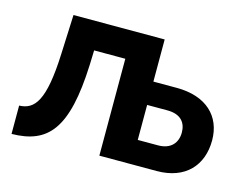

<svg xmlns="http://www.w3.org/2000/svg" viewBox="-79 -648 997 779"><g transform="rotate(15 419.5 -258.5)"><path d="M23 7C174 5 246 -72 257 -346L259 -407H390V0H631C751 0 816 -73 816 -178C816 -279 747 -347 622 -347H524V-524H141L134 -359C126 -159 87 -114 23 -112ZM524 -102V-249H609C667 -249 689 -217 689 -177C689 -135 664 -102 609 -102Z"/></g></svg>

Font: FIGSv2-sans-serif
Style: Bold
Weight: 700
Designer: Matt McInerney, Pablo Impallari, Rodrigo Fuenzalida,Mirko Velimirovic
Foundry: Matt McInerney, Pablo Impallari, Rodrigo Fuenzalida
Version: Version 4.021;hotconv 1.0.109;makeotfexe 2.5.65596